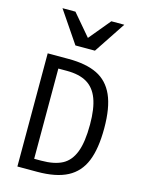

<svg xmlns="http://www.w3.org/2000/svg" viewBox="-146 -1103 892 1188"><g transform="rotate(15 300.0 -509.0)"><path d="M86 -725H220Q332.5 -725 403.2 -690.5Q474 -656 509 -577.8Q544 -499.5 544 -367Q544 -236 511.2 -156Q478.5 -76 406 -38Q333.5 0 212 0H86ZM453 -367Q453 -469 429.5 -531.2Q406 -593.5 357 -622.2Q308 -651 229 -651H174V-73H219Q302.5 -73 353 -99.5Q403.5 -126 428.2 -190Q453 -254 453 -367ZM102 -1018.5H185L301.5 -881.5L415 -1018.5H498L364 -816.5H239Z"/></g></svg>

Font: JuliaMono
Style: Regular
Weight: 400
Monospace: yes
Designer: cormullion
Foundry: corm
Version: Version 0.055; ttfautohint (v1.8.4)